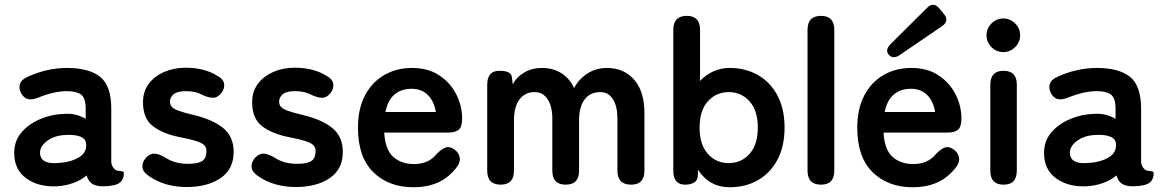

<svg xmlns="http://www.w3.org/2000/svg" viewBox="-20 -780 4924 811"><path d="M219 7Q141 10 90.5 -27Q40 -64 40 -134Q40 -185 71 -221Q102 -257 151 -277.5Q200 -298 252 -299Q278 -301 301 -295Q324 -289 342 -278V-320Q342 -367 322 -381Q302 -395 263 -395Q235 -395 204.5 -388Q174 -381 145 -369Q119 -358 100.5 -361Q82 -364 70 -385Q58 -406 64.5 -425.5Q71 -445 98 -456Q134 -473 176.5 -483Q219 -493 263 -493Q356 -493 403 -455.5Q450 -418 450 -320V-99Q450 -89 452.5 -83Q455 -77 457 -74Q466 -61 476.5 -59Q487 -57 495 -56.5Q503 -56 503 -47Q503 -29 493.5 -16Q484 -3 462 2Q439 7 417 7Q386 7 369.5 -3.5Q353 -14 346 -39Q321 -18 288 -6.5Q255 5 219 7ZM217 -91Q273 -93 309.5 -113Q346 -133 344 -170Q343 -194 319.5 -203Q296 -212 261 -210Q212 -209 180 -185.5Q148 -162 149 -133Q151 -88 217 -91Z M768 10Q723 10 682.5 -1.5Q642 -13 608 -37Q583 -54 581.5 -74.5Q580 -95 597 -114Q614 -132 632.5 -131Q651 -130 676 -116Q716 -88 774 -88Q815 -88 833.5 -99.5Q852 -111 852 -142Q852 -157 843 -166.5Q834 -176 809.5 -184Q785 -192 738 -201Q668 -215 626 -247Q584 -279 584 -348Q584 -393 608 -425.5Q632 -458 673 -476Q714 -494 764 -494Q842 -494 896 -461Q923 -447 926.5 -426.5Q930 -406 915 -387Q899 -367 880.5 -367Q862 -367 837 -378Q821 -387 803.5 -391Q786 -395 766 -395Q729 -395 713.5 -382Q698 -369 698 -351Q698 -338 705.5 -329Q713 -320 735 -312Q757 -304 799 -294Q879 -275 923 -239Q967 -203 967 -138Q967 -65 911.5 -27.5Q856 10 768 10Z M1229 10Q1184 10 1143.5 -1.5Q1103 -13 1069 -37Q1044 -54 1042.5 -74.5Q1041 -95 1058 -114Q1075 -132 1093.5 -131Q1112 -130 1137 -116Q1177 -88 1235 -88Q1276 -88 1294.5 -99.5Q1313 -111 1313 -142Q1313 -157 1304 -166.5Q1295 -176 1270.5 -184Q1246 -192 1199 -201Q1129 -215 1087 -247Q1045 -279 1045 -348Q1045 -393 1069 -425.5Q1093 -458 1134 -476Q1175 -494 1225 -494Q1303 -494 1357 -461Q1384 -447 1387.5 -426.5Q1391 -406 1376 -387Q1360 -367 1341.5 -367Q1323 -367 1298 -378Q1282 -387 1264.5 -391Q1247 -395 1227 -395Q1190 -395 1174.5 -382Q1159 -369 1159 -351Q1159 -338 1166.5 -329Q1174 -320 1196 -312Q1218 -304 1260 -294Q1340 -275 1384 -239Q1428 -203 1428 -138Q1428 -65 1372.5 -27.5Q1317 10 1229 10Z M1727 11Q1622 11 1557 -52.5Q1492 -116 1492 -241Q1492 -319 1521 -375.5Q1550 -432 1602 -462.5Q1654 -493 1721 -493Q1788 -493 1835 -462Q1882 -431 1907 -382Q1932 -333 1932 -280Q1932 -243 1917 -231.5Q1902 -220 1873 -220H1603Q1607 -148 1641 -117.5Q1675 -87 1729 -87Q1790 -87 1824 -129Q1844 -150 1861.5 -156.5Q1879 -163 1899 -149Q1919 -135 1922 -113Q1925 -91 1904 -67Q1870 -26 1826 -7.5Q1782 11 1727 11ZM1608 -307H1821Q1813 -354 1786.5 -379.5Q1760 -405 1719 -405Q1675 -405 1646.5 -381Q1618 -357 1608 -307Z M2095 0Q2038 0 2038 -59V-422Q2038 -481 2089 -481Q2139 -481 2142 -455L2146 -423Q2160 -453 2193 -473Q2226 -493 2269 -493Q2316 -493 2351 -471Q2386 -449 2405 -408Q2424 -445 2460.5 -469Q2497 -493 2544 -493Q2615 -493 2658.5 -443.5Q2702 -394 2702 -304V-59Q2702 0 2646 0Q2588 0 2588 -59V-278Q2588 -331 2569 -361Q2550 -391 2516 -391Q2473 -391 2449.5 -360Q2426 -329 2426 -272V-59Q2426 0 2370 0Q2313 0 2313 -59V-278Q2313 -331 2293 -361Q2273 -391 2239 -391Q2197 -391 2174 -359.5Q2151 -328 2151 -272V-59Q2151 0 2095 0Z M3062 11Q2977 11 2928 -63V-43Q2928 -19 2912.5 -9.5Q2897 0 2874 0Q2824 0 2824 -59V-654Q2824 -713 2881 -713Q2937 -713 2937 -654V-438Q2961 -464 2993 -478.5Q3025 -493 3062 -493Q3129 -493 3181.5 -463Q3234 -433 3264 -376.5Q3294 -320 3294 -241Q3294 -162 3264 -105.5Q3234 -49 3181.5 -19Q3129 11 3062 11ZM3058 -91Q3111 -91 3146 -130Q3181 -169 3181 -241Q3181 -313 3146 -352Q3111 -391 3058 -391Q3005 -391 2970 -352Q2935 -313 2935 -241Q2935 -169 2970 -130Q3005 -91 3058 -91Z M3448 0Q3391 0 3391 -59V-654Q3391 -713 3448 -713Q3504 -713 3504 -654V-59Q3504 0 3448 0Z M3836 11Q3731 11 3666 -52.5Q3601 -116 3601 -241Q3601 -319 3630 -375.5Q3659 -432 3711 -462.5Q3763 -493 3830 -493Q3897 -493 3944 -462Q3991 -431 4016 -382Q4041 -333 4041 -280Q4041 -243 4026 -231.5Q4011 -220 3982 -220H3712Q3716 -148 3750 -117.5Q3784 -87 3838 -87Q3899 -87 3933 -129Q3953 -150 3970.5 -156.5Q3988 -163 4008 -149Q4028 -135 4031 -113Q4034 -91 4013 -67Q3979 -26 3935 -7.5Q3891 11 3836 11ZM3717 -307H3930Q3922 -354 3895.5 -379.5Q3869 -405 3828 -405Q3784 -405 3755.5 -381Q3727 -357 3717 -307ZM3781 -548Q3752 -528 3734 -549Q3717 -569 3742 -594L3896 -747Q3923 -774 3948 -744L3966 -722Q3992 -693 3960 -670Z M4219 0Q4163 0 4163 -59V-422Q4163 -481 4219 -481Q4275 -481 4275 -422V-59Q4275 0 4219 0ZM4218 -560Q4189 -560 4168 -581Q4147 -602 4147 -631Q4147 -660 4168 -681Q4189 -702 4218 -702Q4247 -702 4268 -681Q4289 -660 4289 -631Q4289 -602 4268 -581Q4247 -560 4218 -560Z M4569 7Q4491 10 4440.5 -27Q4390 -64 4390 -134Q4390 -185 4421 -221Q4452 -257 4501 -277.5Q4550 -298 4602 -299Q4628 -301 4651 -295Q4674 -289 4692 -278V-320Q4692 -367 4672 -381Q4652 -395 4613 -395Q4585 -395 4554.5 -388Q4524 -381 4495 -369Q4469 -358 4450.5 -361Q4432 -364 4420 -385Q4408 -406 4414.5 -425.5Q4421 -445 4448 -456Q4484 -473 4526.5 -483Q4569 -493 4613 -493Q4706 -493 4753 -455.5Q4800 -418 4800 -320V-99Q4800 -89 4802.5 -83Q4805 -77 4807 -74Q4816 -61 4826.5 -59Q4837 -57 4845 -56.5Q4853 -56 4853 -47Q4853 -29 4843.5 -16Q4834 -3 4812 2Q4789 7 4767 7Q4736 7 4719.5 -3.5Q4703 -14 4696 -39Q4671 -18 4638 -6.5Q4605 5 4569 7ZM4567 -91Q4623 -93 4659.5 -113Q4696 -133 4694 -170Q4693 -194 4669.5 -203Q4646 -212 4611 -210Q4562 -209 4530 -185.5Q4498 -162 4499 -133Q4501 -88 4567 -91Z"/></svg>

Font: Zen Maru Gothic
Style: Bold
Weight: 700
Designer: Yoshimichi Ohira
Foundry: Positype
Version: Version 1.001